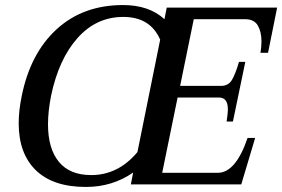

<svg xmlns="http://www.w3.org/2000/svg" viewBox="-20 -730 1117 760"><path d="M1077 -700 1041 -521H1011Q1015 -545 1015 -566Q1015 -604 1000.5 -629Q986 -654 950 -654H747L693 -390H855Q884 -390 898 -413.5Q912 -437 926 -485H951L902 -249H877Q878 -256 880 -271.5Q882 -287 882 -297Q882 -344 847 -344H683L622 -46H842Q913 -46 960 -184H990L935 0H498L507 -47Q425 10 320 10Q190 10 122 -56Q54 -122 54 -242Q54 -292 66 -350Q100 -519 204.5 -614.5Q309 -710 467 -710Q570 -710 631 -654L640 -700ZM524 -128 614 -573Q575 -663 468 -663Q361 -663 286.5 -579Q212 -495 182 -350Q170 -289 170 -238Q170 -142 213 -89.5Q256 -37 341 -37Q448 -37 524 -128Z"/></svg>

Font: Taviraj Medium
Style: Italic
Weight: 500
Italic angle: -12°
Designer: Katatrad Team
Foundry: CadsonDemak
Version: Version 1.001